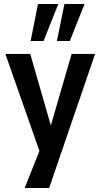

<svg xmlns="http://www.w3.org/2000/svg" viewBox="-20 -765 506 965"><path d="M104 180 194 -46V39L7 -494H132L242 -112H229L340 -494H458L227 180ZM266 -559 304 -745H405L331 -559ZM134 -559 171 -745H273L199 -559Z"/></svg>

Font: Nunito Sans 10pt Condensed
Style: Bold
Weight: 700
Width: 3
Designer: Vernon Adams
Foundry: Vernon Adams
Version: Version 3.101;gftools[0.9.27]